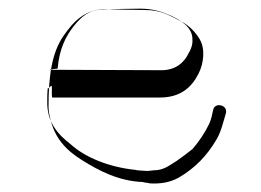

<svg xmlns="http://www.w3.org/2000/svg" viewBox="-20 -440 603 443"><path d="M94 -278C95 -281 113 -281 113 -282C117 -327 131 -356 152 -382C168 -401 184 -417 217 -418C218 -419 303 -420 304 -420C332 -420 354 -413 374 -404C395 -394 425 -378 424 -348C425 -338 420 -324 415 -317C405 -295 384 -278 353 -278L98 -279C97 -279 96 -278 94 -278ZM99 -242C101 -241 98 -215 101 -215H349C396 -215 422 -238 438 -270C450 -293 454 -327 441 -349C432 -365 417 -380 401 -389C373 -403 354 -417 313 -417C313 -417 227 -418 228 -419C175 -420 149 -389 127 -358C99 -318 92 -263 92 -195C92 -186 93 -179 95 -171C105 -121 133 -93 170 -70C207 -47 253 -22 310 -20C309 -19 325 -18 324 -17C352 -15 374 -20 392 -30C430 -52 458 -81 480 -119C490 -136 495 -158 501 -178C507 -198 476 -205 472 -187C470 -177 467 -164 463 -155C453 -134 439 -113 424 -96C417 -90 398 -76 388 -69C371 -59 359 -47 334 -47C327 -46 320 -45 312 -46C311 -46 293 -47 293 -48C233 -54 177 -76 142 -108C115 -129 88 -157 89 -206C89 -216 89 -226 90 -236C93 -235 96 -242 99 -242Z"/></svg>

Font: Photofail
Style: Regular
Weight: 400
Foundry: Cannot Into Space Fonts
Version: Version 0.97